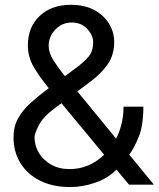

<svg xmlns="http://www.w3.org/2000/svg" viewBox="-20 -754 648 784"><path d="M266.6 9.8Q195.3 9.8 143.3 -16.4Q91.3 -42.5 63.2 -88.4Q35.2 -134.3 35.2 -193.4Q35.2 -237.3 54 -271Q72.8 -304.7 105.2 -334Q137.7 -363.3 179.2 -394Q141.6 -439.9 117.7 -480.5Q93.8 -521 93.8 -569.3Q93.8 -643.1 141.8 -688.7Q189.9 -734.4 269.5 -734.4Q324.7 -734.4 364.3 -713.4Q403.8 -692.4 425 -657.7Q446.3 -623 446.3 -582Q446.3 -530.3 420.2 -492.2Q394 -454.1 349.6 -420.9L295.9 -380.9L454.1 -188Q468.3 -215.3 476.3 -248.3Q484.4 -281.2 484.4 -318.4H565.4Q565.4 -242.2 546.6 -195.6Q527.8 -148.9 507.8 -122.6L608.4 0H506.8L455.6 -61.5Q419.9 -25.4 368.4 -7.8Q316.9 9.8 266.6 9.8ZM405.3 -122.1 231.4 -332Q231 -332.5 231 -332.5L204.1 -312.5Q155.3 -276.4 138.2 -242.2Q121.1 -208 121.1 -193.4Q121.1 -159.2 138.9 -129.6Q156.7 -100.1 189 -81.8Q221.2 -63.5 264.6 -63.5Q343.3 -63.5 405.3 -122.1ZM245.1 -442.9 293 -478.5Q322.8 -500.5 341.6 -522.7Q360.4 -544.9 360.4 -582Q360.4 -609.9 336.2 -636Q312 -662.1 272.5 -662.1Q245.1 -662.1 223.9 -648.2Q202.6 -634.3 190.7 -612.8Q178.7 -591.3 178.7 -568.4Q178.7 -538.1 198.5 -507.1Q218.3 -476.1 245.1 -442.9Z"/></svg>

Font: Inter Display
Style: Regular
Weight: 400
Designer: Rasmus Andersson
Foundry: rsms
Version: Version 4.000;git-37864ae